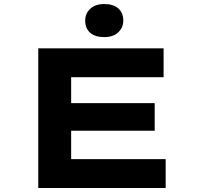

<svg xmlns="http://www.w3.org/2000/svg" viewBox="-20 -942 994 962"><path d="M171.7 0V-700H799.7V-555.2H336.5V-144.8H810.1V0ZM261.7 -286.9V-425.4H755.1V-286.9ZM502.2 -756.1Q456.3 -756.1 431.6 -778.1Q406.8 -800.2 406.8 -838.9Q406.8 -873.7 431.9 -897.7Q456.9 -921.7 502.2 -921.7Q548.2 -921.7 572.9 -899.7Q597.7 -877.7 597.7 -838.9Q597.7 -804.2 572.6 -780.1Q547.6 -756.1 502.2 -756.1Z"/></svg>

Font: Lexend Zetta
Style: Regular
Weight: 400
Designer: Bonnie Shaver-Troup, Thomas Jockin
Foundry: Lexend
Version: Version 1.007